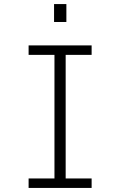

<svg xmlns="http://www.w3.org/2000/svg" viewBox="-20 -923 590 943"><path d="M120.5 0V-46.5H247.5V-653.5H120.5V-700H430V-653.5H302.5V-46.5H430V0ZM245.5 -903H306V-815H245.5Z"/></svg>

Font: Trispace SemiCondensed ExtraLight
Style: Regular
Weight: 200
Width: 4
Designer: Tyler Finck
Foundry: Etcetera Type Company
Version: Version 1.210; ttfautohint (v1.8.3)